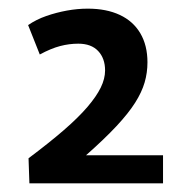

<svg xmlns="http://www.w3.org/2000/svg" viewBox="-20 -794 440 444"><path d="M48 -370 46 -428Q94 -464 127.5 -493Q161 -522 182 -546.5Q203 -571 213 -591.5Q223 -612 223 -631Q223 -659 207 -676Q191 -693 161 -693Q140 -693 119 -687.5Q98 -682 72 -668L45 -736Q64 -749 87 -757Q110 -765 134.5 -769.5Q159 -774 183 -774Q226 -774 257 -759.5Q288 -745 304.5 -717Q321 -689 321 -650Q321 -626 314.5 -603.5Q308 -581 292.5 -556.5Q277 -532 249.5 -502.5Q222 -473 179 -435H357V-370Z"/></svg>

Font: Georama ExtraCondensed Thin SemiBold
Style: Regular
Weight: 600
Version: Version 1.001